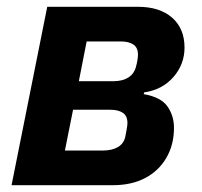

<svg xmlns="http://www.w3.org/2000/svg" viewBox="-20 -545 593 565"><path d="M14 0 119 -525H386Q450 -525 486.5 -493Q523 -461 523 -405Q523 -356 490.5 -318.5Q458 -281 404 -273L403 -268Q454 -259 473 -231.5Q492 -204 492 -169Q492 -119 469.5 -80.5Q447 -42 407 -21Q367 0 312 0ZM171 -102H282Q310 -102 327.5 -112.5Q345 -123 349 -144Q351 -154 353 -165.5Q355 -177 355 -183Q355 -204 341.5 -213Q328 -222 305 -222H195ZM212 -306H313Q341 -306 358.5 -317.5Q376 -329 381 -352Q383 -359 384.5 -368.5Q386 -378 386 -384Q386 -405 372.5 -414Q359 -423 336 -423H235Z"/></svg>

Font: IBM Plex Sans
Style: Bold Italic
Weight: 700
Italic angle: -11.31°
Designer: Mike Abbink, Paul van der Laan, Pieter van Rosmalen
Foundry: Bold Monday
Version: Version 3.201